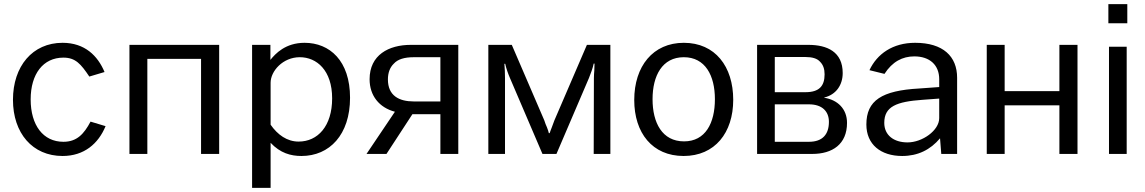

<svg xmlns="http://www.w3.org/2000/svg" viewBox="-20 -748 5563 933"><path d="M284 -540C138 -540 43 -426 43 -263C43 -101 138 10 284 10C389 10 458 -50 493 -135L420 -157C388 -97 354 -59 288 -59C190 -59 129 -139 129 -265C129 -389 190 -468 288 -468C347 -468 373 -437 414 -376L488 -398C455 -477 392 -540 284 -540Z M609 -530V0H696V-462H957V0H1045V-530Z M1295 165V-54C1342 -4 1393 10 1445 10C1581 10 1681 -93 1681 -273C1681 -453 1582 -540 1460 -540C1367 -540 1318 -487 1294 -457V-530H1205V165ZM1431 -60C1375 -60 1329 -93 1295 -142V-346C1295 -402 1354 -470 1437 -470C1519 -470 1594 -406 1594 -270C1594 -135 1524 -60 1431 -60Z M1858 0 1984 -193H2120V0H2207V-530H1976C1869 -530 1776 -481 1776 -363C1776 -283 1823 -225 1899 -205L1761 0ZM1991 -255C1919 -255 1865 -283 1865 -362C1865 -393 1874 -420 1894 -439C1913 -460 1945 -470 1991 -470H2120V-255Z M2353 0H2434V-369C2434 -392 2433 -415 2431 -438H2435C2440 -415 2449 -390 2458 -369L2616 0H2684L2842 -369C2851 -392 2860 -415 2865 -439H2869C2869 -429 2868 -418 2868 -406C2867 -394 2866 -381 2866 -369L2865 0H2946V-530H2832L2674 -163C2669 -150 2665 -139 2661 -128C2657 -119 2654 -109 2651 -101H2647C2646 -108 2642 -118 2638 -129C2633 -139 2629 -151 2625 -163L2467 -530H2353Z M3302 10C3454 10 3543 -103 3543 -263C3543 -425 3455 -540 3303 -540C3153 -540 3062 -426 3062 -262C3062 -102 3150 10 3302 10ZM3304 -61C3198 -61 3151 -151 3151 -266C3151 -380 3198 -470 3303 -470C3407 -470 3454 -381 3454 -266C3454 -150 3408 -61 3304 -61Z M3659 0H3927C4025 0 4096 -47 4096 -151C4096 -219 4050 -263 3985 -273V-274C4043 -288 4075 -335 4075 -393C4075 -496 4000 -530 3908 -530H3659ZM3745 -300V-471H3893C3927 -471 3951 -464 3965 -448C3980 -433 3987 -413 3987 -387C3987 -330 3961 -300 3894 -300ZM3745 -59V-241H3911C3975 -241 4008 -207 4008 -156C4008 -96 3978 -59 3911 -59Z M4364 10C4440 10 4501 -20 4548 -76L4554 0H4631V-370C4631 -474 4563 -540 4427 -540C4318 -540 4242 -486 4205 -407L4278 -389C4316 -448 4365 -474 4423 -474C4498 -474 4544 -432 4544 -363V-325L4447 -318C4265 -308 4190 -260 4190 -143C4190 -46 4260 10 4364 10ZM4390 -56C4323 -56 4277 -91 4277 -151C4277 -231 4337 -254 4463 -263L4544 -269V-174C4544 -114 4462 -56 4390 -56Z M4775 -530V0H4862V-236H5128V0H5216V-530H5128V-305H4862V-530Z M5369 -521V0H5455V-521ZM5366 -728V-635H5458V-728Z"/></svg>

Font: Cheyenne Sans
Style: Regular
Weight: 400
Designer: The Public Sans project authors (U.S. Web Design System), Libre Franklin designed by Pablo Impallari and Rodrigo Fuenzal
Foundry: The Cheyenne Sans Project Authors
Version: Version 2.007